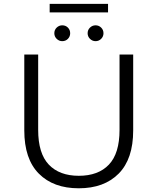

<svg xmlns="http://www.w3.org/2000/svg" viewBox="-20 -988 832 1014"><path d="M395.9 6.4Q261.8 6.4 185.1 -71Q108.3 -148.4 108.3 -299.2V-700H181.6V-301.9Q181.6 -177.8 237.7 -118.7Q293.9 -59.6 396.4 -59.6Q499 -59.6 555.2 -118.7Q611.3 -177.8 611.3 -301.9V-700H683.4V-299.2Q683.4 -148.4 606.7 -71Q529.9 6.4 395.9 6.4ZM484.7 -770.6Q467.9 -770.6 455.3 -782.8Q442.8 -795.1 442.8 -812.4Q442.8 -830.2 455.3 -842.3Q467.9 -854.3 484.7 -854.3Q501.9 -854.3 514.2 -842.3Q526.5 -830.2 526.5 -812.4Q526.5 -795.1 514.2 -782.8Q501.9 -770.6 484.7 -770.6ZM308.8 -770.6Q292 -770.6 279.4 -782.8Q266.9 -795.1 266.9 -812.4Q266.9 -830.2 279.4 -842.3Q292 -854.3 308.8 -854.3Q326.6 -854.3 338.6 -842.3Q350.6 -830.2 350.6 -812.4Q350.6 -795.1 338.6 -782.8Q326.6 -770.6 308.8 -770.6ZM242.3 -922.6V-967.5H550.6V-922.6Z"/></svg>

Font: Montserrat Thin
Style: Regular
Weight: 100
Designer: Julieta Ulanovsky
Foundry: Julieta Ulanovsky
Version: Version 9.000